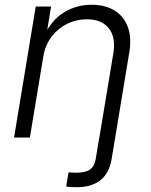

<svg xmlns="http://www.w3.org/2000/svg" viewBox="-20 -573 629 800"><path d="M255.9 204.1 265.6 145Q273.9 146 283.9 146.2Q293.9 146.5 299.3 146.5Q336.9 146.5 355.5 133.1Q374 119.6 378.9 88.9L393.6 0H460L444.8 91.3Q434.6 149.9 397.5 178.5Q360.4 207 300.8 207Q288.1 207 275.6 206.3Q263.2 205.6 255.9 204.1ZM160.6 -338.4 104.5 0H38.6L128.9 -545.9H192.9L171.9 -418.5L161.6 -420.4Q195.3 -490.7 247.6 -522Q299.8 -553.2 361.3 -553.2Q418 -553.2 456.8 -529.5Q495.6 -505.9 512.5 -460.9Q529.3 -416 518.1 -351.1L460 0H394L452.1 -350.1Q463.4 -417.5 433.3 -455.1Q403.3 -492.7 341.8 -492.7Q298.3 -492.7 260 -473.9Q221.7 -455.1 195.1 -420.2Q168.5 -385.3 160.6 -338.4Z"/></svg>

Font: Inter Light
Style: Italic
Weight: 300
Italic angle: -9.3988°
Designer: Rasmus Andersson
Foundry: rsms
Version: Version 4.001;git-66647c0bb